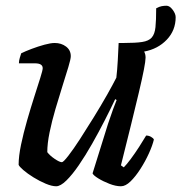

<svg xmlns="http://www.w3.org/2000/svg" viewBox="-20 -650 633 670"><path d="M176 0Q161 0 139.5 -9Q118 -18 97 -31Q76 -44 61.5 -56.5Q47 -69 45 -75Q45 -105 53.5 -145.5Q62 -186 74.5 -229.5Q87 -273 99.5 -312Q112 -351 120.5 -378Q129 -405 129 -412Q129 -429 102 -429H46Q46 -438 49 -448Q52 -458 54 -464Q68 -471 90.5 -479.5Q113 -488 135 -494Q157 -500 171 -500Q194 -500 210.5 -487.5Q227 -475 227 -454Q227 -444 218.5 -416Q210 -388 198 -350Q186 -312 173.5 -269.5Q161 -227 153 -188Q145 -149 145 -119Q154 -107 171 -95.5Q188 -84 196 -84Q201 -84 218.5 -106.5Q236 -129 259 -164.5Q282 -200 307 -240.5Q332 -281 353 -318Q374 -355 386 -379Q389 -404 391 -439Q393 -474 394 -500Q403 -500 412 -500Q453 -500 476 -503.5Q499 -507 509.5 -519Q520 -531 522.5 -555Q525 -579 525 -621Q536 -627 544.5 -628.5Q553 -630 561 -630Q572 -630 582.5 -616Q593 -602 593 -590Q593 -544 562 -511.5Q531 -479 483 -470Q488 -461 488 -449Q488 -426 464.5 -327Q441 -228 402 -73L412 -66Q422 -76 436.5 -95.5Q451 -115 465.5 -137.5Q480 -160 490 -177Q499 -177 507 -172.5Q515 -168 517 -163Q512 -142 499.5 -114.5Q487 -87 470 -60.5Q453 -34 435.5 -17Q418 0 402 0Q384 0 362 -8.5Q340 -17 323 -27.5Q306 -38 303 -45L357 -218Q366 -245 374.5 -268.5Q383 -292 387 -301L382 -304Q366 -270 345 -229Q324 -188 301 -147.5Q278 -107 255 -73.5Q232 -40 211.5 -20Q191 0 176 0Z"/></svg>

Font: Texturina 72pt 72pt SemiBold
Style: Italic
Weight: 600
Italic angle: -11°
Designer: Guillermo Torres Carreño
Foundry: Omnibus-Type
Version: Version 1.002; ttfautohint (v1.8.3)